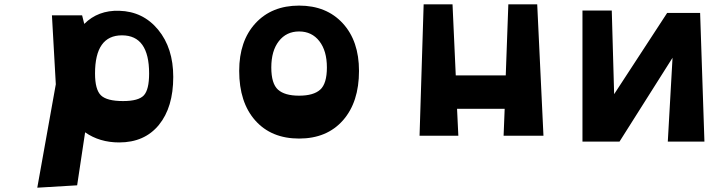

<svg xmlns="http://www.w3.org/2000/svg" viewBox="-20 -630 3341 891"><path d="M375 -16 338 230 153 241 239 -239 221 -559H361L371 -519Q435 -583 533 -580Q644 -577 714 -492Q784 -407 784 -273Q784 -132 717.5 -50.5Q651 31 533 31Q442 31 375 -16ZM672 -289Q672 -466 546 -466Q421 -466 421 -289Q421 -214 448.5 -187.5Q476 -161 551 -161Q623 -161 647.5 -187.5Q672 -214 672 -289Z M1090 -301Q1090 -440 1165.5 -522Q1241 -604 1368 -604Q1495 -604 1570.5 -522Q1646 -440 1646 -301Q1646 -156 1571.5 -71.5Q1497 13 1368 13Q1239 13 1164.5 -71Q1090 -155 1090 -301ZM1497 -317Q1497 -394 1462 -439Q1427 -484 1368 -484Q1309 -484 1274 -439Q1239 -394 1239 -317Q1239 -242 1270 -214Q1301 -186 1368 -186Q1435 -186 1466 -214Q1497 -242 1497 -317Z M2502 0H2317L2322 -125H2101L2107 0H1927L1946 -610H2080L2095 -280H2327L2339 -610H2473Z M3101 -362 2855 27H2683V-581H2819L2830 -193L3076 -570H3229L3249 27H3079Z"/></svg>

Font: OpenDyslexic
Style: Bold
Weight: 800
Designer: Abbie Gonzalez
Version: Version 0.920;hotconv 1.0.109;makeotfexe 2.5.65596